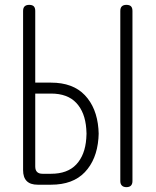

<svg xmlns="http://www.w3.org/2000/svg" viewBox="-20 -760 640 790"><path d="M125 -420H190Q280 -420 329 -368.5Q378 -317 385 -230Q386 -220 386 -210Q386 -200 385 -190Q378 -103 329 -51.5Q280 0 190 0H135Q105 0 90 -15Q75 -30 75 -60V-715Q75 -728 81.5 -734Q88 -740 100 -740Q113 -740 119 -734Q125 -728 125 -715ZM125 -75Q125 -60 132.5 -52.5Q140 -45 155 -45H190Q258 -45 294 -83.5Q330 -122 335 -190Q336 -200 336 -210Q336 -220 335 -230Q330 -298 294 -336.5Q258 -375 190 -375H125ZM500 10Q488 10 481.5 3.5Q475 -3 475 -15V-715Q475 -728 481.5 -734Q488 -740 500 -740Q513 -740 519 -734Q525 -728 525 -715V-15Q525 -3 519 3.5Q513 10 500 10Z"/></svg>

Font: Maple Mono Thin
Style: Regular
Weight: 250
Monospace: yes
Designer: subframe7536
Version: Version 7.000